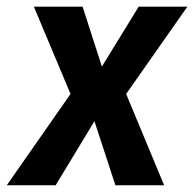

<svg xmlns="http://www.w3.org/2000/svg" viewBox="-47 -548 574 568"><path d="M254.4 -351.1 363.3 -528.3H507.3L326.2 -270L438.5 0H294.4L232.4 -189.5L117.7 0H-26.9L161.6 -270L53.2 -528.3H197.3Z"/></svg>

Font: Robert Sans ExtraBold
Style: Italic
Weight: 800
Italic angle: -8°
Designer: Christian Robertson (extended by Adam Twardoch)
Foundry: Google
Version: Version 12.135;April 2, 2019;FontCreator 11.5.0.2425 64-bit;